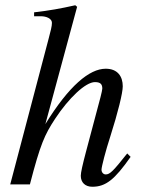

<svg xmlns="http://www.w3.org/2000/svg" viewBox="-20 -703 540 732"><path d="M465 -118C411 -50 399 -38 383 -38C374 -38 367 -46 367 -56C367 -67 383 -129 400 -181C430 -275 448 -349 448 -374C448 -411 429 -441 383 -441C321 -441 243 -376 153 -230L274 -677L267 -683C209 -670 170 -663 110 -656V-641H137C155 -641 178 -633 178 -616C178 -602 173 -585 165 -554L19 0H94C134 -154 150 -189 190 -250C242 -329 306 -390 342 -390C365 -390 370 -380 370 -365C370 -361 367 -348 363 -332L308 -125C295 -76 288 -45 288 -33C288 -7 305 9 332 9C383 9 417 -18 478 -105Z"/></svg>

Font: XITS
Style: Italic
Weight: 400
Italic angle: -16.33°
Designer: MicroPress Inc., with final additions and corrections provided by Coen Hoffman, Elsevier (retired)
Version: Version 1.302